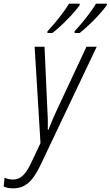

<svg xmlns="http://www.w3.org/2000/svg" viewBox="-124 -786 603 1048"><path d="M283 -615V-606H311C359 -643 430 -716 459 -758V-766H400C377 -726 329 -665 283 -615ZM135 -615V-606H162C212 -644 282 -716 311 -758V-766H253C229 -726 182 -665 135 -615ZM-52 242C19 242 58 197 99 111L404 -531H348L189 -191C173 -158 153 -111 140 -77H137C138 -112 137 -159 134 -199L119 -531H65L97 -5L49 97C18 163 -9 194 -53 194C-71 194 -86 190 -99 184L-104 232C-92 238 -75 242 -52 242Z"/></svg>

Font: Noto Sans Condensed Light
Style: Italic
Weight: 300
Width: 3
Italic angle: -12°
Designer: Monotype Design Team
Foundry: Monotype Imaging Inc.
Version: Version 2.013